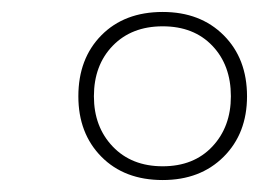

<svg xmlns="http://www.w3.org/2000/svg" viewBox="-20 -690 433 321"><path d="M252 -389Q188 -389 149.5 -428Q111 -467 111 -529Q111 -592 149.5 -631Q188 -670 252 -670Q315 -670 354 -631Q393 -592 393 -529Q393 -467 354 -428Q315 -389 252 -389ZM252 -412Q304 -412 335 -445Q366 -478 366 -529Q366 -581 335 -613.5Q304 -646 252 -646Q200 -646 168.5 -613.5Q137 -581 137 -529Q137 -478 168.5 -445Q200 -412 252 -412Z"/></svg>

Font: Work Sans ExtraLight
Style: Italic
Weight: 200
Italic angle: -13°
Designer: Wei Huang
Foundry: Wei Huang
Version: Version 2.012; ttfautohint (v1.8.3)